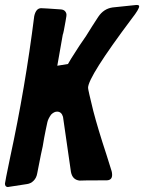

<svg xmlns="http://www.w3.org/2000/svg" viewBox="-64 -759 581 774"><path d="M-33 -5Q-44 -6 -44 -19Q-44 -24 -23 -125Q38 -407 74 -694Q81 -726 102 -726Q112 -726 182 -721Q193 -720 198.5 -713.5Q204 -707 204 -699Q204 -695 203.5 -693Q203 -691 200 -672Q192 -625 189 -619L167 -494L210 -501L223 -523Q258 -579 283 -614Q307 -653 332 -691Q354 -724 390 -729L486 -739Q497 -739 497 -734Q497 -722 468 -685Q291 -449 291 -405Q291 -397 312 -312Q331 -239 365 -136L386 -69Q388 -62 388 -54Q388 -32 365 -32Q266 -32 257 -31Q228 -34 222 -66L190 -288Q184 -309 166 -309Q154 -309 142 -297Q130 -280 127 -266.5Q124 -253 120.5 -236Q117 -219 114 -203Q109 -169 101 -136L86 -60Q83 -42 71.5 -30.5Q60 -19 45 -17Z"/></svg>

Font: Bangerz
Style: Regular
Weight: 400
Designer: vernon adams
Foundry: Vernon Adams
Version: Version 2.10;February 7, 2025;FontCreator 13.0.0.2683 64-bit